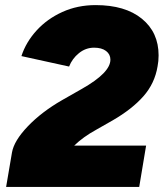

<svg xmlns="http://www.w3.org/2000/svg" viewBox="-20 -733 642 753"><path d="M223 -340 302 -385Q413 -448 413 -499Q413 -520 396 -533Q379 -546 349 -546Q316 -546 289.5 -524.5Q263 -503 251 -472L64 -513Q82 -568 123.5 -613.5Q165 -659 224.5 -686Q284 -713 355 -713Q471 -713 536.5 -659.5Q602 -606 602 -516Q602 -493 598 -473Q587 -406 542.5 -355.5Q498 -305 422 -261L357 -224Q306 -196 271 -162H553L526 0H4L27 -135Q35 -181 89 -237.5Q143 -294 223 -340Z"/></svg>

Font: Oak Sans Black
Style: Italic
Weight: 900
Italic angle: -9.5°
Foundry: Erik Kennedy, Walven
Version: Version 1.000